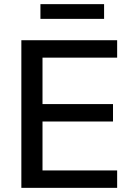

<svg xmlns="http://www.w3.org/2000/svg" viewBox="-20 -906 631 926"><path d="M83 0V-712H545V-628H185V-404H525V-320H185V-84H545V0ZM175 -815V-886H482V-815Z"/></svg>

Font: Muli SemiBold
Style: Regular
Weight: 600
Designer: Vernon Adams
Foundry: Vernon Adams
Version: Version 2.000